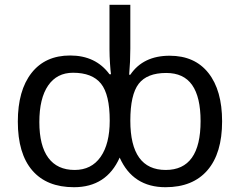

<svg xmlns="http://www.w3.org/2000/svg" viewBox="-20 -780 1012 810"><path d="M294.9 -63Q365.7 -63 404.3 -117.9Q442.9 -172.9 442.9 -271Q442.9 -381.3 406 -427.2Q369.1 -473.1 288.1 -473.1Q220.2 -473.1 183.1 -419.2Q146 -365.2 146 -265.1Q146 -165.5 183.8 -114.3Q221.7 -63 294.9 -63ZM679.2 -63Q826.2 -63 826.2 -269Q826.2 -370.6 790.5 -421.4Q754.9 -472.2 681.2 -472.2Q600.1 -472.2 564.9 -426.3Q529.8 -380.4 529.8 -271Q529.8 -63 679.2 -63ZM292 9.8Q177.2 9.8 116.2 -61Q55.2 -131.8 55.2 -267.1Q55.2 -398.4 113 -472.2Q170.9 -545.9 275.9 -545.9Q383.8 -545.9 441.9 -466.8H448.2Q446.3 -479.5 444.1 -511.7Q441.9 -543.9 441.9 -571.8V-759.8H529.8V-575.2Q529.8 -520 524.9 -464.8H529.8Q584 -544.9 695.8 -544.9Q801.8 -544.9 859.4 -471.9Q917 -398.9 917 -268.1Q917 -133.3 855.2 -61.8Q793.5 9.8 678.2 9.8Q540.5 9.8 484.9 -115.2Q429.2 9.8 292 9.8Z"/></svg>

Font: NotoSans
Style: Regular
Weight: 400
Designer: Monotype Design team
Foundry: Monotype Imaging Inc.
Version: Version 1.04; ttfautohint (v1.4.1)